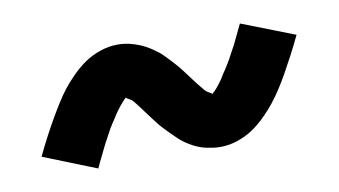

<svg xmlns="http://www.w3.org/2000/svg" viewBox="-39 -491 679 385"><g transform="rotate(-10 300.0 -299.0)"><path d="M384 -180Q376 -180 369 -181Q362 -182 355 -183.5Q348 -185 341.5 -187.5Q335 -190 328.5 -193.5Q322 -197 316 -201Q310 -205 305 -209.5Q300 -214 294.5 -219.5Q289 -225 284 -230Q279 -235 274 -240.5Q269 -246 265 -251.5Q261 -257 257 -262Q253 -267 248 -274Q243 -281 238 -287.5Q233 -294 229 -299Q225 -304 218.5 -307Q212 -310 212 -317H220Q220 -315 216 -312Q212 -309 208 -304.5Q204 -300 201 -296.5Q198 -293 196 -290Q194 -287 192 -284.5Q190 -282 188 -278.5Q186 -275 183.5 -271.5Q181 -268 178.5 -264Q176 -260 173.5 -256Q171 -252 168.5 -247Q166 -242 163.5 -237.5Q161 -233 158 -227.5Q155 -222 152.5 -216.5Q150 -211 147 -205Q144 -199 141 -193Q138 -187 135 -180L27 -223Q37 -244 46.5 -262Q56 -280 65 -295.5Q74 -311 82.5 -324.5Q91 -338 100 -349.5Q109 -361 122 -374Q135 -387 149 -396.5Q163 -406 180.5 -412Q198 -418 216 -418Q224 -418 231 -417Q238 -416 245 -414Q252 -412 258.5 -409.5Q265 -407 271.5 -403.5Q278 -400 284 -396Q290 -392 295 -388Q300 -384 305.5 -378.5Q311 -373 316 -367.5Q321 -362 326 -356.5Q331 -351 335 -345.5Q339 -340 343 -335Q347 -330 352 -323Q357 -316 362 -310Q367 -304 371 -299Q375 -294 381.5 -291Q388 -288 388 -281H380Q380 -282 384 -285.5Q388 -289 392 -293Q396 -297 399 -301Q402 -305 404 -307.5Q406 -310 408 -313Q410 -316 412 -319.5Q414 -323 416.5 -326.5Q419 -330 421.5 -334Q424 -338 426.5 -342Q429 -346 431.5 -350.5Q434 -355 436.5 -360Q439 -365 442 -370Q445 -375 447.5 -380.5Q450 -386 453 -392Q456 -398 459 -404.5Q462 -411 465 -417L573 -375Q563 -354 553.5 -336Q544 -318 535 -302Q526 -286 517.5 -273Q509 -260 500 -248.5Q491 -237 478 -224Q465 -211 451 -201.5Q437 -192 419.5 -186Q402 -180 384 -180Z"/></g></svg>

Font: Iosevka Book
Style: Bold
Weight: 700
Designer: Belleve Invis
Foundry: Belleve Invis
Version: Version 28.0.7; ttfautohint (v1.8.3)